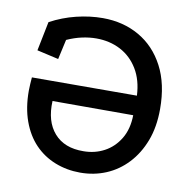

<svg xmlns="http://www.w3.org/2000/svg" viewBox="-73 -680 764 771"><g transform="rotate(10 309.0 -294.5)"><path d="M49 -435 73 -554Q123 -581 178 -594.5Q233 -608 286 -608Q369 -608 434.5 -570.5Q500 -533 537.5 -461.5Q575 -390 575 -288Q575 -215 553.5 -158.5Q532 -102 494.5 -62Q457 -22 408 -1.5Q359 19 303 19Q248 19 200 0Q152 -19 117 -55.5Q82 -92 62.5 -146Q43 -200 43 -269Q43 -283 44 -296.5Q45 -310 46 -324L474 -325Q471 -388 444 -432.5Q417 -477 373 -500Q329 -523 274 -523Q246 -523 216 -516.5Q186 -510 155 -496L137 -415ZM144 -245Q140 -162 181.5 -114.5Q223 -67 301 -68Q347 -68 385.5 -88.5Q424 -109 448 -148.5Q472 -188 473 -245Z"/></g></svg>

Font: Podkova SemiBold
Style: Regular
Weight: 600
Designer: Ilya Yudin
Foundry: Cyreal (www.cyreal.org)
Version: Version 2.103